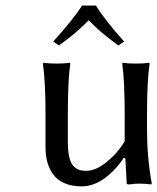

<svg xmlns="http://www.w3.org/2000/svg" viewBox="-20 -658 564 688"><path d="M424.8 -92.8 422.9 -91.8Q395 -48.8 355.2 -19.5Q315.4 9.8 272 9.8Q236.3 9.8 210.2 -2Q184.1 -13.7 169.9 -33.9Q155.8 -54.2 149.4 -77.9Q143.1 -101.6 143.1 -128.9V-250Q143.1 -362.3 133.8 -430.2L136.2 -433.1Q154.3 -430.2 183.1 -430.2Q211.9 -430.2 230 -433.1L231.9 -430.2Q223.1 -370.1 223.1 -250V-149.9Q223.1 -116.7 228.3 -94.7Q233.4 -72.8 243.4 -62.7Q253.4 -52.7 263.7 -49.3Q273.9 -45.9 289.1 -45.9Q323.7 -45.9 362.8 -77.9Q401.9 -109.9 426.8 -151.9V-250Q426.8 -365.7 418 -430.2L419.9 -433.1Q438 -430.2 466.8 -430.2Q495.6 -430.2 514.2 -433.1L516.1 -430.2Q506.8 -367.2 506.8 -250V-192.9Q506.8 -93.8 523.9 0L522 2.9Q502 0 477.1 0Q462.4 0 442.9 2.9Q434.1 2.9 434.1 0L429.2 -89.8ZM323.7 -638.2Q356.4 -585 424.8 -509.3L403.8 -495.1Q335.9 -544.9 297.9 -585.4Q251.5 -537.6 190.9 -495.1L170.9 -509.3Q243.7 -589.8 273.9 -638.2Z"/></svg>

Font: Linear Smooth
Style: Regular
Weight: 400
Designer: Philipp H. Poll, Flanker
Foundry: Philipp H. Poll, reworked by Flanker
Version: Version 1.061 | FøM Fix